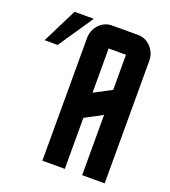

<svg xmlns="http://www.w3.org/2000/svg" viewBox="-269 -789 782 884"><g transform="rotate(20 122.5 -347.5)"><path d="M-76.2 -524.9H-140.1L-55.2 -694.8H39.1ZM40 0V-600.1Q40 -639.6 66.4 -667.5Q92.3 -694.8 129.9 -694.8H254.9Q292.5 -694.8 318.4 -667.5Q345.2 -639.2 345.2 -600.1V0H234.9V-294.9L149.9 -250V0ZM149.9 -373 234.9 -418V-589.8H149.9Z"/></g></svg>

Font: Horta
Style: Regular
Weight: 600
Width: 3
Version: Version 0.11